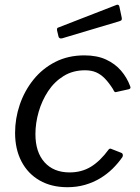

<svg xmlns="http://www.w3.org/2000/svg" viewBox="-20 -771 582 801"><path d="M331.9 -540Q384.9 -540 422.6 -522.5Q460.3 -505 485 -476.2Q509.8 -447.4 523.1 -411.2Q525.3 -405.8 523.9 -403.2Q522.6 -400.5 517.6 -398.8L463.1 -386.7Q459.5 -385.7 456.9 -389.3Q454.2 -392.8 451.5 -399Q434.5 -425.9 417.5 -443.4Q400.5 -460.8 380.9 -469.3Q361.2 -477.8 334.9 -477.8Q284.2 -477.8 245.6 -454Q206.9 -430.2 180.8 -390.7Q154.8 -351.3 141.3 -304.4Q127.8 -257.5 127.8 -211.4Q127.8 -136.3 165.8 -94Q203.7 -51.7 270.5 -51.7Q320.3 -51.7 359.2 -75.3Q398 -98.9 433.6 -147.6Q438.8 -153.3 445.8 -149.2L486.4 -133.3Q490 -132.3 491.9 -127.5Q493.8 -122.6 491 -116.3Q473.4 -90.6 450 -67.5Q426.5 -44.4 397.7 -27.1Q368.9 -9.8 334.8 0.1Q300.6 10 261.2 10Q194.4 10 145.3 -18.2Q96.2 -46.4 69.6 -97.5Q42.9 -148.6 42.9 -216.7Q42.9 -276.8 62.5 -334.4Q82.1 -392 119.5 -438.6Q156.9 -485.2 210.6 -512.6Q264.3 -540 331.9 -540ZM478.1 -743.4 487.7 -697.9Q489 -692 487.5 -688.4Q486.1 -684.8 477.7 -682.3L238.8 -611Q232.3 -609.5 228.2 -612.2Q224.1 -615 223.6 -620.6L218.2 -643.3Q216.4 -653.8 221.8 -655.6L466.5 -750.7Q469.9 -752.3 473.6 -750.5Q477.3 -748.7 478.1 -743.4Z"/></svg>

Font: Libre Franklin Thin
Style: Italic
Weight: 100
Italic angle: -8°
Designer: Pablo Impallari, Rodrigo Fuenzalida, Nhung Nguyen
Foundry: Impallari Type
Version: Version 3.000